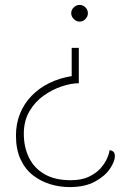

<svg xmlns="http://www.w3.org/2000/svg" viewBox="-20 -544 505 782"><path d="M304 -524Q318 -524 328 -514Q338 -504 338 -490Q338 -477 328 -466.5Q318 -456 304 -456Q291 -456 280.5 -466.5Q270 -477 270 -490Q270 -504 280.5 -514Q291 -524 304 -524ZM301 -349V-205Q271 -205 232.5 -192.5Q194 -180 158.5 -155Q123 -130 100 -91Q77 -52 77 1Q77 55 98 98Q119 141 161.5 165.5Q204 190 268 190Q312 190 341.5 176Q371 162 389 142Q407 122 416 101.5Q425 81 426 68Q432 68 437 70.5Q442 73 445 78Q448 83 448 92Q448 113 428 143Q408 173 367 195.5Q326 218 263 218Q224 218 185.5 206.5Q147 195 115 170.5Q83 146 64 105.5Q45 65 45 8Q45 -40 61.5 -81Q78 -122 108.5 -153.5Q139 -185 180.5 -205.5Q222 -226 272 -234V-349Z"/></svg>

Font: Arima Thin Thin
Style: Regular
Weight: 250
Version: Version 1.100